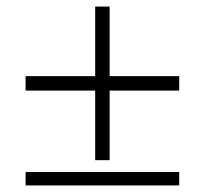

<svg xmlns="http://www.w3.org/2000/svg" viewBox="-20 -574 624 585"><path d="M270 -86V-554H314V-86ZM58 -342H526V-298H58ZM58 -50H526V-9H58Z"/></svg>

Font: Murecho Thin Light
Style: Regular
Weight: 300
Version: Version 1.010